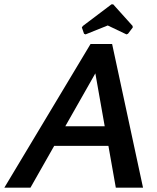

<svg xmlns="http://www.w3.org/2000/svg" viewBox="-72 -862 723 882"><path d="M585 0H460L426 -192H177L68 0H-52L344 -660H443ZM228 -282H409L366 -525ZM448 -842 537 -743 538 -736 516 -707 509 -704 423 -745 321 -704 314 -707 304 -736 309 -743 440 -842Z"/></svg>

Font: Quattrocento Sans
Style: Bold Italic
Weight: 700
Designer: Pablo Impallari
Foundry: Pablo Impallari, Igino Marini, Brenda Gallo
Version: Version 2.000